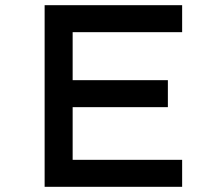

<svg xmlns="http://www.w3.org/2000/svg" viewBox="-20 -720 852 740"><path d="M152 0V-700H682V-596H260V-104H682V0ZM207 -307V-411H627V-307Z"/></svg>

Font: Lexend Mega
Style: Regular
Weight: 400
Designer: Bonnie Shaver-Troup, Thomas Jockin
Foundry: Lexend
Version: Version 1.007